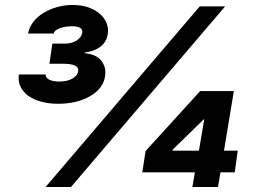

<svg xmlns="http://www.w3.org/2000/svg" viewBox="-20 -753 1022 773"><path d="M566.1 -144.9 785.9 -386.4H921.5L881.7 -146.3H937.1L925.1 -59.3H867.5L857.6 0H754.6L764.6 -59.3H552.9ZM55.8 -453.1H163.7Q163.4 -446 167.4 -440.7Q171.5 -435.4 179 -431.8Q186.4 -428.3 196.7 -426.5Q207 -424.7 218.8 -424.7Q233.3 -424.7 246.3 -427.4Q259.2 -430 269.4 -435.4Q279.5 -440.7 286.2 -448.3Q293 -456 294.7 -465.6Q300.8 -496.4 233 -496.4H179L190.7 -577.4H240.8Q253.9 -577.4 265.8 -580.4Q277.7 -583.5 286.9 -589Q296.2 -594.5 302.6 -602.5Q308.9 -610.4 311.1 -620Q316.1 -647.4 268.5 -647.4Q261 -647.4 249.6 -646.1Q238.3 -644.9 227.1 -641.5Q215.9 -638.1 207 -632.5Q198.2 -626.8 196 -617.9H93Q97.7 -643.5 114 -664.6Q130.3 -685.7 154.8 -700.8Q179.3 -715.9 209.7 -724.4Q240.1 -733 272.4 -733Q308.9 -733 337 -722.8Q365.1 -712.7 383.5 -696Q402 -679.3 409.8 -658Q417.6 -636.7 413.7 -614.7Q411.2 -598.4 403.1 -585.6Q394.9 -572.8 382.6 -563.7Q370.4 -554.7 354.8 -549.2Q339.1 -543.7 321.4 -541.5V-538.7Q367.2 -534.8 388.1 -508.2Q408.4 -482.2 403.1 -446.4Q395.6 -396.3 342.7 -365.8Q289.8 -335.2 214.8 -335.2Q177.6 -335.2 146.7 -343.4Q115.8 -351.6 94.3 -367Q72.8 -382.5 62.5 -404.3Q52.2 -426.1 55.8 -453.1ZM784.1 -727.3H886.4L265.6 0H163.4ZM674.7 -146.3H780.9L802.2 -272.4H800.1L674.7 -149.9Z"/></svg>

Font: Inter P Extra Bold
Style: Italic
Weight: 800
Italic angle: 9.39999°
Designer: Rasmus Andersson
Foundry: rsms
Version: Version 3.018;git-588b23468